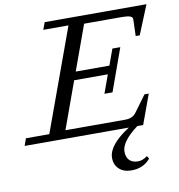

<svg xmlns="http://www.w3.org/2000/svg" viewBox="-136 -750 1001 1075"><g transform="rotate(-10 364.0 -212.0)"><path d="M-41 0 -26.4 -41H106.4L317.9 -622.1H174.8L189.9 -663.1H768.6L701.2 -498H678.2L681.2 -593.3Q681.6 -605.5 666.7 -610.8Q651.9 -616.2 618.7 -616.2H405.8L313 -360.4H504.4L537.6 -451.7H582.5L495.6 -210H449.7L487.3 -314H295.9L199.2 -46.9H538.6Q581.1 -46.9 601.1 -74.2L669.9 -168H694.3L632.8 0H599.6Q503.9 71.3 503.9 128.9Q503.9 160.6 521.2 178Q538.6 195.3 570.3 195.3Q596.2 195.3 623.5 174.8L632.8 190.9Q593.3 238.8 524.4 238.8Q481.4 238.8 455.3 214.8Q429.2 190.9 429.2 151.4Q429.2 78.6 551.3 0Z"/></g></svg>

Font: Elstob 6pt
Style: Italic
Weight: 400
Italic angle: -20°
Designer: Peter S. Baker
Version: Version 1.015